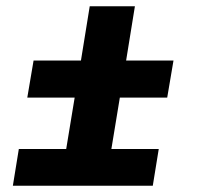

<svg xmlns="http://www.w3.org/2000/svg" viewBox="-20 -592 640 612"><path d="M21 0 40 -117H191L218 -281H67L87 -399H238L266 -572H410L382 -399H533L513 -281H362L335 -117H486L467 0Z"/></svg>

Font: Iosevka SS04 Hv Ex Obl
Style: Regular
Weight: 900
Width: 7
Italic angle: -9°
Monospace: yes
Designer: Belleve Invis
Foundry: Belleve Invis
Version: Version 19.0.0; ttfautohint (v1.8.4)